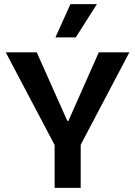

<svg xmlns="http://www.w3.org/2000/svg" viewBox="-20 -915 659 935"><path d="M246 0V-209L8 -660H159L308 -326H313L461 -660H610L373 -210V0ZM349 -733H250L323 -895H452Z"/></svg>

Font: Bricolage Grotesque 18pt SemiBold
Style: Regular
Weight: 600
Version: Version 1.001;gftools[0.9.33.dev8+g029e19f]